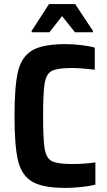

<svg xmlns="http://www.w3.org/2000/svg" viewBox="-20 -912 525 940"><path d="M51 -344Q51 -492 68.5 -563.5Q86 -635 138 -665.5Q190 -696 301 -696Q339 -696 379 -691Q419 -686 444 -679V-571Q372 -579 332 -579Q261 -579 234 -565Q207 -551 199 -506Q191 -461 191 -344Q191 -227 199 -182Q207 -137 234 -123Q261 -109 332 -109Q396 -109 447 -117V-8Q420 -1 378.5 3.5Q337 8 301 8Q190 8 138 -22.5Q86 -53 68.5 -124.5Q51 -196 51 -344ZM135 -754V-761L220 -892H348L435 -761V-754H347L284 -833L222 -754Z"/></svg>

Font: Saira Semi Condensed SemiBold
Style: Regular
Weight: 600
Width: 4
Designer: Hector Gatti with collaboration of the Omnibus-Type team
Foundry: Omnibus-Type
Version: Version 1.001; ttfautohint (v1.8)